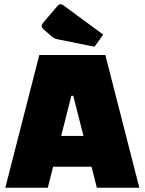

<svg xmlns="http://www.w3.org/2000/svg" viewBox="-20 -884 681 904"><path d="M5 0ZM411 -99H230L205 0H5L165 -625H476L636 0H436ZM373 -244 325 -433H316L268 -244ZM251 -699Q236 -702 225 -711L187 -744Q176 -754 176 -762Q176 -769 185 -779L248 -853Q254 -860 257.5 -862Q261 -864 266 -864Q272 -864 277 -860L466 -721L425 -664Z"/></svg>

Font: Changa Black
Style: Regular
Weight: 900
Designer: Eduardo Rodriguez Tunni
Foundry: Eduardo Rodriguez Tunni
Version: Version 2.001; ttfautohint (v1.5.10-5e6f)